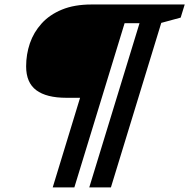

<svg xmlns="http://www.w3.org/2000/svg" viewBox="-20 -727 844 856"><path d="M311.5 108.5H215L337 -291H276Q187 -291 141.8 -324.8Q96.5 -358.5 96.5 -431Q96.5 -484.5 113.2 -533.8Q130 -583 165.5 -622.2Q201 -661.5 256.2 -684.2Q311.5 -707 388 -707H803.5L785.5 -648.5L699 -625L474.5 108.5H378L602 -623.5H535.5Z"/></svg>

Font: Newsreader Caption ExtraBold
Style: Italic
Weight: 800
Italic angle: -17°
Designer: Hugues Gentile
Foundry: Production Type
Version: Version 1.001